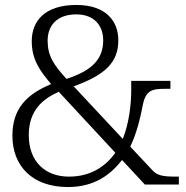

<svg xmlns="http://www.w3.org/2000/svg" viewBox="-20 -744 748 774"><path d="M254 10C361 10 426 -40 472 -99L564 0H701V-32H689C635 -32 614 -37 595 -57L505 -153C531 -206 546 -270 556 -322C568 -381 594 -386 648 -386H667V-418H509V-382C509 -326 501 -249 475 -184L277 -396C405 -442 457 -493 457 -582C457 -657 409 -724 288 -724C159 -724 108 -658 108 -578C108 -504 140 -460 186 -405C90 -365 30 -308 30 -197C30 -76 109 10 254 10ZM248 -426C196 -483 172 -519 172 -580C172 -643 212 -686 287 -686C362 -686 396 -639 396 -581C396 -506 351 -459 248 -426ZM258 -32C162 -32 96 -93 96 -199C96 -299 152 -345 217 -374L445 -128C406 -74 347 -32 258 -32Z"/></svg>

Font: Noto Serif Ethiopic Light
Style: Regular
Weight: 300
Designer: Monotype Design Team
Foundry: Monotype Imaging Inc.
Version: Version 2.102